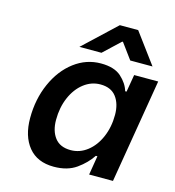

<svg xmlns="http://www.w3.org/2000/svg" viewBox="-111 -840 857 941"><g transform="rotate(15 317.0 -369.0)"><path d="M74 -193Q74 -289 109.5 -369Q145 -449 206 -495Q267 -541 341 -541Q409 -541 444 -509.5Q479 -478 490 -440H497L512 -528H634L546 0H425L441 -97H433Q406 -56 361 -24Q316 8 247 8Q163 8 118.5 -46.5Q74 -101 74 -193ZM472 -315Q472 -371 445.5 -406Q419 -441 365 -441Q319 -441 281 -411.5Q243 -382 221 -331Q199 -280 199 -217Q199 -161 225.5 -126.5Q252 -92 306 -92Q352 -92 390 -121.5Q428 -151 450 -202Q472 -253 472 -315ZM381 -746H474L588 -592H475L417 -671H413L329 -592H217Z"/></g></svg>

Font: Be Vietnam SemiBold
Style: Italic
Weight: 600
Italic angle: -9.556°
Designer: Gabriel Lam
Foundry: TypeRant
Version: Version 3.000